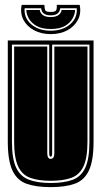

<svg xmlns="http://www.w3.org/2000/svg" viewBox="-20 -757 416 788"><path d="M188 11Q127 11 88.5 -3Q50 -17 31 -57.5Q12 -98 12 -176V-591H364V-176Q364 -98 345 -57.5Q326 -17 287 -3Q248 11 188 11ZM188 -6Q243 -6 278 -19Q313 -32 330 -68.5Q347 -105 347 -176V-574H194V-127Q194 -114 188 -114Q182 -114 182 -127V-574H29V-176Q29 -106 46 -69.5Q63 -33 98.5 -19.5Q134 -6 188 -6ZM188 -15Q138 -15 104.5 -27Q71 -39 54.5 -74Q38 -109 38 -176V-566H174V-129Q174 -105 188 -105Q203 -105 203 -129V-566H339V-176Q339 -109 322.5 -74Q306 -39 272.5 -27Q239 -15 188 -15ZM188 -617Q149 -617 119.5 -633Q90 -649 76 -676Q62 -703 69 -737H162Q163 -719 166.5 -713.5Q170 -708 188 -708Q206 -708 210 -714Q214 -720 213 -737H307Q314 -703 300 -676Q286 -649 257 -633Q228 -617 188 -617ZM188 -631Q237 -631 267.5 -657Q298 -683 295 -723H227Q224 -694 188 -694Q152 -694 149 -723H81Q78 -683 108.5 -657Q139 -631 188 -631ZM188 -638Q152 -638 130 -650.5Q108 -663 98 -681.5Q88 -700 88 -716H143Q149 -687 188 -687Q227 -687 233 -716H288Q288 -700 278 -681.5Q268 -663 246.5 -650.5Q225 -638 188 -638Z"/></svg>

Font: Alumni Sans Collegiate One SC
Style: Regular
Weight: 400
Designer: Robert E. Leuschke
Foundry: Robert E. Leuschke
Version: Version 1.100